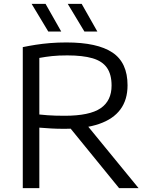

<svg xmlns="http://www.w3.org/2000/svg" viewBox="-20 -966 766 986"><path d="M97 0V-724Q128 -730.5 163 -736Q198 -741.5 237.5 -744.8Q277 -748 321 -748Q480 -748 557.5 -696.2Q635 -644.5 635 -528Q635 -453.5 598.2 -404Q561.5 -354.5 488.8 -329.5Q416 -304.5 308.5 -304.5Q273 -304.5 243.8 -306.2Q214.5 -308 182 -310.5V0ZM591.5 0 306 -350.5H404.5L691.5 0ZM311.5 -371.5Q440 -371.5 496.5 -410Q553 -448.5 553 -526.5Q553 -584 529.2 -618Q505.5 -652 455.2 -666.8Q405 -681.5 325.5 -681.5Q280 -681.5 247.2 -678Q214.5 -674.5 182 -668.5V-378Q205.5 -375.5 224.5 -374.2Q243.5 -373 264 -372.2Q284.5 -371.5 311.5 -371.5ZM413.5 -804 328 -946H399.5L480 -804ZM228 -804 142.5 -946H214L294.5 -804Z"/></svg>

Font: Encode Sans SC Expanded
Style: Regular
Weight: 400
Width: 7
Designer: Multiple Designers
Foundry: Impallari Type
Version: Version 3.002